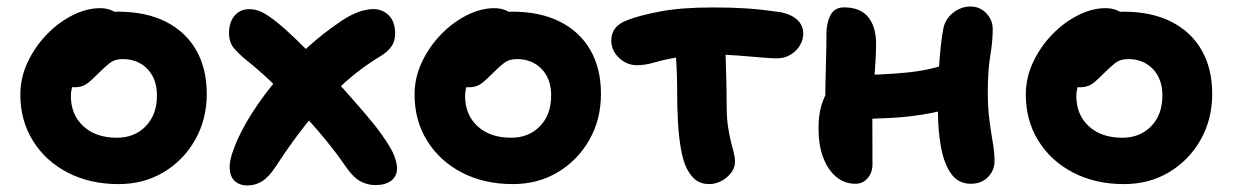

<svg xmlns="http://www.w3.org/2000/svg" viewBox="-20 -547 3743 583"><path d="M339.8 12Q253.2 12 185.9 -22.8Q118.6 -57.6 80.2 -119.2Q41.8 -180.8 41.8 -260Q41.8 -310.8 63.8 -357.8Q85.8 -404.8 121.6 -441.9Q157.4 -479 200.2 -500.6Q243 -522.2 283.8 -522.2Q301.4 -522.2 316.5 -516.6Q331.6 -511 341 -499.3Q350.4 -487.6 350.4 -467.6Q350.4 -432.4 335.6 -405.2Q320.8 -378 276 -362.6Q253.8 -353.2 235.6 -337.1Q217.4 -321 206.3 -299.8Q195.2 -278.6 195.2 -255.8Q195.2 -198.8 233 -163.8Q270.8 -128.8 335.2 -128.8Q388.6 -128.8 422.6 -163.9Q456.6 -199 456.6 -256.8Q456.6 -307.4 427.7 -337.5Q398.8 -367.6 352.2 -367.6Q328.6 -367.6 313.3 -355.6Q298 -343.6 278 -323.6Q263.6 -309.2 253 -299.9Q242.4 -290.6 231.5 -286.3Q220.6 -282 205.2 -282Q187.4 -282 173.7 -295.8Q160 -309.6 160 -348.6Q160 -377.4 175.6 -406.4Q191.2 -435.4 216.8 -459Q242.4 -482.6 274 -497.1Q305.6 -511.6 337.8 -511.6Q423 -511.6 483.4 -481.1Q543.8 -450.6 575.8 -394.7Q607.8 -338.8 607.8 -262Q607.8 -184.2 572.4 -122.1Q537 -60 476.7 -24Q416.4 12 339.8 12Z M731.4 16.2Q709 16.2 694.4 4.2Q679.8 -7.8 677.6 -32.8Q675.4 -57.8 690.2 -96Q701.8 -127.8 723 -166.1Q744.2 -204.4 773.6 -245.3Q803 -286.2 839.5 -327.6Q876 -369 918.4 -407.2Q960.8 -445.4 1008.4 -477.6Q1030 -493.2 1048.7 -502.2Q1067.4 -511.2 1083.7 -515.3Q1100 -519.4 1113.4 -519.4Q1141.2 -519.4 1160.5 -500.4Q1179.8 -481.4 1179.8 -445.2Q1179.8 -421.2 1168 -405.1Q1156.2 -389 1136.6 -377.2Q1071.2 -338 1014.3 -284.8Q957.4 -231.6 908.6 -169.3Q859.8 -107 817.4 -41.6Q796.8 -9.8 776.1 3.2Q755.4 16.2 731.4 16.2ZM1119.8 15Q1095 15 1073.4 3Q1051.8 -9 1028.8 -42.6Q1002.2 -81.8 965.6 -126.1Q929 -170.4 887.9 -213.9Q846.8 -257.4 806 -296.2Q765.2 -335 729.4 -363.4Q704.6 -383.4 690 -401Q675.4 -418.6 675.4 -447.4Q675.4 -467.8 682.7 -484.1Q690 -500.4 703.8 -509.8Q717.6 -519.2 737 -519.2Q757 -519.2 775.2 -510.3Q793.4 -501.4 822.6 -478.2Q843.4 -461.6 875.9 -430.5Q908.4 -399.4 945.7 -360.5Q983 -321.6 1019.8 -280.5Q1056.6 -239.4 1088.1 -202.7Q1119.6 -166 1138.4 -139.2Q1169 -96.4 1177.3 -73.5Q1185.6 -50.6 1185.6 -36.6Q1185.6 -11.8 1167.9 1.6Q1150.2 15 1119.8 15Z M1536.8 12Q1450.2 12 1382.9 -22.8Q1315.6 -57.6 1277.2 -119.2Q1238.8 -180.8 1238.8 -260Q1238.8 -310.8 1260.8 -357.8Q1282.8 -404.8 1318.6 -441.9Q1354.4 -479 1397.2 -500.6Q1440 -522.2 1480.8 -522.2Q1498.4 -522.2 1513.5 -516.6Q1528.6 -511 1538 -499.3Q1547.4 -487.6 1547.4 -467.6Q1547.4 -432.4 1532.6 -405.2Q1517.8 -378 1473 -362.6Q1450.8 -353.2 1432.6 -337.1Q1414.4 -321 1403.3 -299.8Q1392.2 -278.6 1392.2 -255.8Q1392.2 -198.8 1430 -163.8Q1467.8 -128.8 1532.2 -128.8Q1585.6 -128.8 1619.6 -163.9Q1653.6 -199 1653.6 -256.8Q1653.6 -307.4 1624.7 -337.5Q1595.8 -367.6 1549.2 -367.6Q1525.6 -367.6 1510.3 -355.6Q1495 -343.6 1475 -323.6Q1460.6 -309.2 1450 -299.9Q1439.4 -290.6 1428.5 -286.3Q1417.6 -282 1402.2 -282Q1384.4 -282 1370.7 -295.8Q1357 -309.6 1357 -348.6Q1357 -377.4 1372.6 -406.4Q1388.2 -435.4 1413.8 -459Q1439.4 -482.6 1471 -497.1Q1502.6 -511.6 1534.8 -511.6Q1620 -511.6 1680.4 -481.1Q1740.8 -450.6 1772.8 -394.7Q1804.8 -338.8 1804.8 -262Q1804.8 -184.2 1769.4 -122.1Q1734 -60 1673.7 -24Q1613.4 12 1536.8 12Z M1914 -349Q1883.4 -349 1859.8 -371.2Q1836.2 -393.4 1836.2 -424.2Q1836.2 -446.6 1848.4 -461.7Q1860.6 -476.8 1884.6 -485.8Q1919.4 -499.6 1983.6 -512Q2047.8 -524.4 2146 -524.4Q2202.2 -524.4 2247.1 -521.4Q2292 -518.4 2342.8 -511Q2377.8 -506.2 2398.4 -489Q2419 -471.8 2419 -444Q2419 -425.6 2408.4 -408.4Q2397.8 -391.2 2379.8 -380.5Q2361.8 -369.8 2339 -369.8Q2321.8 -369.8 2290.3 -372.6Q2258.8 -375.4 2221.9 -378.3Q2185 -381.2 2149 -381.2Q2081 -381.2 2038 -373.4Q1995 -365.6 1967 -357.3Q1939 -349 1914 -349ZM2133.6 12Q2109.4 12 2093.7 0.4Q2078 -11.2 2065.2 -35.6Q2053.8 -58.8 2047.4 -96Q2041 -133.2 2038.6 -176.3Q2036.2 -219.4 2036.2 -260.4Q2036.2 -324.6 2032.9 -369.3Q2029.6 -414 2029.6 -442L2180.8 -450.2Q2180.6 -443 2181.7 -418.2Q2182.8 -393.4 2183.9 -359Q2185 -324.6 2185.8 -288.3Q2186.6 -252 2186.6 -222Q2186.6 -187.8 2190.6 -162.2Q2194.6 -136.6 2199.2 -117.8Q2203.8 -99 2207.8 -84.4Q2211.8 -69.8 2211.8 -56.6Q2211.8 -37.2 2199.6 -21.6Q2187.4 -6 2169.6 3Q2151.8 12 2133.6 12Z M2577.4 11Q2544.4 11 2519.1 -10Q2493.8 -31 2479.6 -68.5Q2465.4 -106 2465.4 -157Q2465.4 -198 2474.4 -227.6Q2483.4 -257.2 2497.2 -275.8Q2511 -294.4 2523.8 -303.6Q2534.4 -311.8 2548.4 -315.5Q2562.4 -319.2 2578.4 -319.2Q2651.4 -319.2 2729.1 -326.3Q2806.8 -333.4 2870.8 -357.8L2917.8 -237.8Q2868.2 -215.6 2809.4 -204.1Q2750.6 -192.6 2689.2 -189.1Q2627.8 -185.6 2569.8 -185.6L2485.4 -212.6Q2485.6 -252.4 2486.5 -292.7Q2487.4 -333 2488.4 -371.7Q2489.4 -410.4 2489.4 -444.4Q2489.4 -476.6 2501.5 -500.6Q2513.6 -524.6 2543 -524.6Q2592 -524.6 2616.1 -495.3Q2640.2 -466 2640.2 -413.6Q2640.2 -390 2638.3 -360.5Q2636.4 -331 2634.5 -300Q2632.6 -269 2630.7 -241.5Q2628.8 -214 2628.8 -195.4Q2628.8 -160 2629 -125.4Q2629.2 -90.8 2629.2 -48.2Q2629.2 -23 2614.6 -6Q2600 11 2577.4 11ZM2927.8 11Q2890.2 11 2868.6 -18.8Q2847 -48.6 2837.5 -99Q2828 -149.4 2828 -210.4Q2828 -306.4 2832.9 -366.3Q2837.8 -426.2 2844.4 -460Q2849.8 -488.8 2873.7 -508Q2897.6 -527.2 2927.4 -527.2Q2955.4 -527.2 2974.9 -506.7Q2994.4 -486.2 2994.4 -458.8Q2994.4 -422.8 2986.9 -377.4Q2979.4 -332 2979.4 -268Q2979.4 -218.6 2984.5 -180.6Q2989.6 -142.6 2994.7 -113.3Q2999.8 -84 2999.8 -57.4Q2999.8 -29.8 2980.1 -9.4Q2960.4 11 2927.8 11Z M3392.8 12Q3306.2 12 3238.9 -22.8Q3171.6 -57.6 3133.2 -119.2Q3094.8 -180.8 3094.8 -260Q3094.8 -310.8 3116.8 -357.8Q3138.8 -404.8 3174.6 -441.9Q3210.4 -479 3253.2 -500.6Q3296 -522.2 3336.8 -522.2Q3354.4 -522.2 3369.5 -516.6Q3384.6 -511 3394 -499.3Q3403.4 -487.6 3403.4 -467.6Q3403.4 -432.4 3388.6 -405.2Q3373.8 -378 3329 -362.6Q3306.8 -353.2 3288.6 -337.1Q3270.4 -321 3259.3 -299.8Q3248.2 -278.6 3248.2 -255.8Q3248.2 -198.8 3286 -163.8Q3323.8 -128.8 3388.2 -128.8Q3441.6 -128.8 3475.6 -163.9Q3509.6 -199 3509.6 -256.8Q3509.6 -307.4 3480.7 -337.5Q3451.8 -367.6 3405.2 -367.6Q3381.6 -367.6 3366.3 -355.6Q3351 -343.6 3331 -323.6Q3316.6 -309.2 3306 -299.9Q3295.4 -290.6 3284.5 -286.3Q3273.6 -282 3258.2 -282Q3240.4 -282 3226.7 -295.8Q3213 -309.6 3213 -348.6Q3213 -377.4 3228.6 -406.4Q3244.2 -435.4 3269.8 -459Q3295.4 -482.6 3327 -497.1Q3358.6 -511.6 3390.8 -511.6Q3476 -511.6 3536.4 -481.1Q3596.8 -450.6 3628.8 -394.7Q3660.8 -338.8 3660.8 -262Q3660.8 -184.2 3625.4 -122.1Q3590 -60 3529.7 -24Q3469.4 12 3392.8 12Z"/></svg>

Font: Shantell Sans Light
Style: Regular
Weight: 300
Designer: Stephen Nixon, Anya Danilova, Shantell Martin
Foundry: Arrow Type
Version: Version 1.011;[c5ecc13dd]